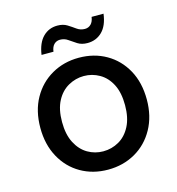

<svg xmlns="http://www.w3.org/2000/svg" viewBox="-104 -769 805 871"><g transform="rotate(-15 299.0 -333.5)"><path d="M298 12Q227 12 170.5 -20.5Q114 -53 81.5 -112.5Q49 -172 49 -250Q49 -330 82 -389Q115 -448 172 -480.5Q229 -513 299 -513Q371 -513 427.5 -480.5Q484 -448 516.5 -389Q549 -330 549 -250Q549 -172 516 -112.5Q483 -53 426 -20.5Q369 12 298 12ZM298 -74Q338 -74 372 -93.5Q406 -113 426.5 -152.5Q447 -192 447 -251Q447 -310 427 -349Q407 -388 373 -407.5Q339 -427 300 -427Q261 -427 226.5 -407.5Q192 -388 171.5 -349Q151 -310 151 -251Q151 -192 171.5 -152.5Q192 -113 225.5 -93.5Q259 -74 298 -74ZM356 -567Q329 -567 310 -579Q291 -591 275 -602.5Q259 -614 238 -614Q222 -614 210.5 -603Q199 -592 196 -569H140Q148 -624 175.5 -651.5Q203 -679 243 -679Q270 -679 288.5 -667.5Q307 -656 323.5 -644Q340 -632 361 -632Q378 -632 389.5 -643.5Q401 -655 404 -677H460Q453 -622 425 -594.5Q397 -567 356 -567Z"/></g></svg>

Font: DM Sans 17pt Medium
Style: Regular
Weight: 500
Version: Version 4.004;gftools[0.9.30]